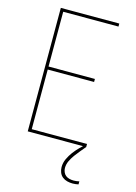

<svg xmlns="http://www.w3.org/2000/svg" viewBox="-140 -808 780 1104"><g transform="rotate(15 250.0 -256.0)"><path d="M80 0V-735H428V-717H99V-391H375V-373H99V-18H428V0ZM406 223Q390 223 374 219Q358 215 345.5 205Q333 195 327 179.5Q321 164 321 148Q321 122 332 98.5Q343 75 358 55Q373 35 391 17Q409 -1 428 -18V0Q414 17 400 33.5Q386 50 373 68Q360 86 350.5 106Q341 126 341 148Q341 160 346 172Q351 184 360.5 191.5Q370 199 382.5 202Q395 205 408 205Q416 205 424 204Q432 203 441 201V219Q432 221 423.5 222Q415 223 406 223Z"/></g></svg>

Font: Iosevka Curly Thin
Style: Regular
Weight: 100
Monospace: yes
Designer: Belleve Invis
Foundry: Belleve Invis
Version: Version 22.1.2; ttfautohint (v1.8.4)